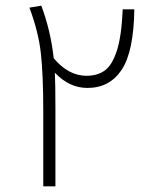

<svg xmlns="http://www.w3.org/2000/svg" viewBox="-20 -659 522 679"><path d="M455 -626Q453 -477 410.5 -412.5Q368 -348 289 -348Q225 -348 174 -402Q176 -362 176 -271V0H133V-266Q133 -394 124.5 -470.5Q116 -547 84 -632L126 -639Q159 -552 170 -453Q222 -391 286 -391Q325 -391 351 -410Q377 -429 393.5 -480.5Q410 -532 414 -626Z"/></svg>

Font: FiraGO ExtraLight
Style: Regular
Weight: 200
Designer: bBox Type
Foundry: bBox Type GmbH
Version: Version 1.001